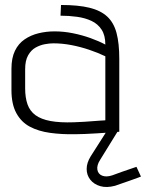

<svg xmlns="http://www.w3.org/2000/svg" viewBox="-20 -529 586 771"><path d="M453 -11H409V-3L344 99Q328 125 328 149.5Q328 174 342.5 192.5Q357 211 382.5 218.5Q408 226 442 217Q448 215 465 209Q482 203 501 196.5Q520 190 533 185Q546 180 546 180L528 141Q528 141 520.5 143.5Q513 146 500 150.5Q487 155 469.5 161Q452 167 431 175Q407 183 390.5 176.5Q374 170 371 152.5Q368 135 382 113L453 -2ZM403 -350Q377 -364 343.5 -376Q310 -388 273 -395.5Q236 -403 199 -403Q166 -403 135 -395.5Q104 -388 79 -371Q54 -354 40 -325Q26 -296 26 -253V-167Q26 -111 45.5 -75Q65 -39 99.5 -20.5Q134 -2 181 4.5Q228 11 282 10Q298 10 321 9Q344 8 368.5 6.5Q393 5 414 3.5Q435 2 447.5 1Q460 0 459 0V-293Q459 -355 448 -396.5Q437 -438 410.5 -462.5Q384 -487 339 -498Q294 -509 225 -509L223 -466Q257 -466 289.5 -461.5Q322 -457 347.5 -445Q373 -433 388 -410Q403 -387 403 -350ZM403 -303V-46Q403 -46 397.5 -45.5Q392 -45 380.5 -44.5Q369 -44 353.5 -42.5Q338 -41 319 -40Q300 -39 277 -38Q221 -36 183 -43Q145 -50 122.5 -66.5Q100 -83 90.5 -110Q81 -137 81 -174V-251Q81 -286 93 -307Q105 -328 123 -338Q141 -348 160 -351.5Q179 -355 194 -355Q230 -355 266.5 -348Q303 -341 338.5 -329Q374 -317 403 -303Z"/></svg>

Font: AdventPro_ExpandedRegular
Style: ExpandedRegular
Weight: 400
Width: 7
Designer: VivaRado, Andreas Kalpakidis
Foundry: VivaRado, Andreas Kalpakidis
Version: Version 3.000